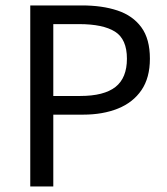

<svg xmlns="http://www.w3.org/2000/svg" viewBox="-20 -676 606 696"><path d="M89.7 0V-656.3H277.1Q350.7 -656.3 405.9 -637.9Q461.2 -619.5 492.3 -577.2Q523.4 -535 523.4 -463.1Q523.4 -394.2 492.9 -349.4Q462.4 -304.6 407.7 -282.5Q352.9 -260.4 281.1 -260.4H173.2V0ZM173.2 -328.1H270.6Q357 -328.1 398.6 -360.8Q440.1 -393.5 440.1 -463.1Q440.1 -534.2 396.7 -561.4Q353.3 -588.6 266.6 -588.6H173.2Z"/></svg>

Font: Source Sans 3
Style: Regular
Weight: 200
Designer: Paul D. Hunt
Foundry: Adobe
Version: Version 3.046;hotconv 1.0.118;makeotfexe 2.5.65603